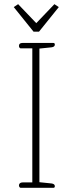

<svg xmlns="http://www.w3.org/2000/svg" viewBox="-20 -901 348 921"><path d="M46 -867 67 -881 154 -790 241 -881 262 -867 167 -749H141ZM71 -12Q71 -18 75.5 -22Q80 -26 89 -26H135V-669H80Q76 -669 73.5 -672.5Q71 -676 71 -681Q71 -695 88 -695H236Q243 -695 243 -687Q243 -676 227 -674L169 -668V-27L227 -21Q243 -19 243 -8Q243 0 236 0H80Q76 0 73.5 -3.5Q71 -7 71 -12Z"/></svg>

Font: Maitree ExtraLight
Style: Regular
Weight: 250
Designer: CadsonDemak Team
Foundry: CadsonDemak
Version: Version 1.002